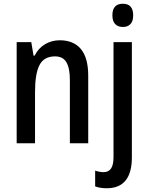

<svg xmlns="http://www.w3.org/2000/svg" viewBox="-20 -765 793 1025"><path d="M299 -550Q373 -550 412 -503Q451 -456 451 -360V0H353V-339Q353 -401 334.5 -432.5Q316 -464 274 -464Q215 -464 191 -418Q167 -372 167 -274V0H69V-540H147L159 -468H165Q185 -508 220.5 -529Q256 -550 299 -550ZM580 -683Q580 -745 636 -745Q691 -745 691 -683Q691 -652 676.5 -636.5Q662 -621 636 -621Q610 -621 595 -636.5Q580 -652 580 -683ZM551 240Q514 240 488 230V146Q512 154 533 154Q559 154 572.5 135Q586 116 586 73V-540H684V75Q684 239 551 240Z"/></svg>

Font: Noto Sans Condensed Medium
Style: Regular
Weight: 500
Width: 3
Designer: Monotype Design Team
Foundry: Monotype Imaging Inc.
Version: Version 2.013; ttfautohint (v1.8.4.7-5d5b)